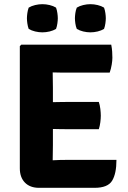

<svg xmlns="http://www.w3.org/2000/svg" viewBox="-20 -897 613 920"><path d="M538 -131Q538 -65 517.2 -31Q496.5 3 433 3H167Q124 3 99.5 -22Q75 -47 75 -90.5V-676L82 -683H513Q516.5 -665 517.5 -649.2Q518.5 -633.5 518.5 -620Q518.5 -606.5 515.2 -586.8Q512 -567 505.5 -549H301Q290 -549 271.2 -549.2Q252.5 -549.5 232.5 -550Q232.5 -529.5 233 -513.2Q233.5 -497 233.5 -477V-407.5Q253.5 -408 272 -408.2Q290.5 -408.5 301 -408.5H453.5Q458.5 -394 460.8 -375Q463 -356 463 -343Q463 -329.5 460.8 -311.5Q458.5 -293.5 453.5 -278H301Q290.5 -278 272 -278.2Q253.5 -278.5 233.5 -279V-202Q233.5 -182.5 233 -166.2Q232.5 -150 232.5 -130V-129Q249.5 -130 267.5 -130.5Q285.5 -131 306.5 -131ZM413 -742Q396.5 -742 378.8 -746.2Q361 -750.5 348 -758.5Q343 -770.5 341 -785Q339 -799.5 339 -809.5Q339 -819.5 341 -834Q343 -848.5 348 -860.5Q361 -868.5 378.8 -872.8Q396.5 -877 413 -877Q430 -877 447.8 -872.8Q465.5 -868.5 478.5 -860.5Q483 -848.5 485 -834Q487 -819.5 487 -809.5Q487 -799.5 485 -785Q483 -770.5 478.5 -758.5Q465.5 -750.5 447.8 -746.2Q430 -742 413 -742ZM183 -742Q166.5 -742 148.5 -746.2Q130.5 -750.5 117.5 -758.5Q113 -770.5 111 -785Q109 -799.5 109 -809.5Q109 -819.5 111 -834Q113 -848.5 117.5 -860.5Q130.5 -868.5 148.5 -872.8Q166.5 -877 183 -877Q200 -877 217.8 -872.8Q235.5 -868.5 248.5 -860.5Q253 -848.5 255 -834Q257 -819.5 257 -809.5Q257 -799.5 255 -785Q253 -770.5 248.5 -758.5Q235.5 -750.5 217.8 -746.2Q200 -742 183 -742Z"/></svg>

Font: Signika SC
Style: Bold
Weight: 700
Designer: Anna Giedryś
Foundry: Anna Giedryś
Version: Version 2.000; ttfautohint (v1.8.3) -l 8 -r 50 -G 200 -x 9 -